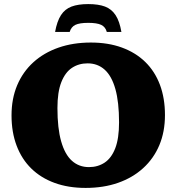

<svg xmlns="http://www.w3.org/2000/svg" viewBox="-20 -906 865 941"><path d="M425.5 -697.5Q510 -697.5 577.2 -673Q644.5 -648.5 691.8 -602.5Q739 -556.5 763.8 -490.5Q788.5 -424.5 788.5 -342Q788.5 -260 760.8 -194.2Q733 -128.5 681.5 -81.8Q630 -35 558.8 -10Q487.5 15 399.5 15Q315 15 247.8 -9.5Q180.5 -34 133.5 -80Q86.5 -126 61.5 -192Q36.5 -258 36.5 -340.5Q36.5 -422.5 64.2 -488.2Q92 -554 143.5 -600.8Q195 -647.5 266.5 -672.5Q338 -697.5 425.5 -697.5ZM416 -87Q459.5 -87 492.8 -109Q526 -131 544.8 -179.2Q563.5 -227.5 563.5 -306Q563.5 -405.5 545.5 -469.5Q527.5 -533.5 493 -564.5Q458.5 -595.5 409.5 -595.5Q366 -595.5 332.8 -573.5Q299.5 -551.5 280.5 -503.2Q261.5 -455 261.5 -376.5Q261.5 -277 279.8 -213Q298 -149 332.5 -118Q367 -87 416 -87ZM412.5 -794Q370 -794 349.5 -784.2Q329 -774.5 321.5 -749.5H250Q259.5 -802 278.8 -831.8Q298 -861.5 330.5 -873.8Q363 -886 412.5 -886Q462.5 -886 494.8 -873.8Q527 -861.5 546.5 -831.8Q566 -802 575 -749.5H503.5Q496.5 -774.5 475.8 -784.2Q455 -794 412.5 -794Z"/></svg>

Font: Newsreader ExtraBold
Style: Regular
Weight: 800
Designer: Hugues Gentile
Foundry: Production Type
Version: Version 1.003